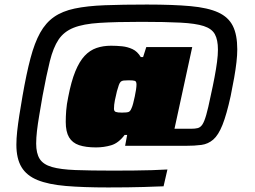

<svg xmlns="http://www.w3.org/2000/svg" viewBox="-20 -716 1119 844"><path d="M455 108Q346 108 269.5 101.5Q193 95 145 75.5Q97 56 74.5 18.5Q52 -19 52 -80Q52 -107 55.5 -139Q59 -171 65 -209.5Q71 -248 79 -294Q96 -392 114 -460Q132 -528 156.5 -572Q181 -616 217.5 -641.5Q254 -667 308.5 -678.5Q363 -690 441 -693Q519 -696 626 -696Q741 -696 817.5 -689Q894 -682 939 -661.5Q984 -641 1003.5 -602Q1023 -563 1023 -499Q1023 -474 1019.5 -443Q1016 -412 1009.5 -375Q1003 -338 994 -294Q976 -212 958 -167Q940 -122 917.5 -102.5Q895 -83 865.5 -79Q836 -75 795 -75H530L539 -123H528Q501 -87 469 -77.5Q437 -68 402 -68Q357 -68 327.5 -78Q298 -88 283.5 -112.5Q269 -137 269 -180Q269 -203 271 -230Q273 -257 280 -290Q293 -358 311 -402Q329 -446 352 -470.5Q375 -495 404 -505Q433 -515 468 -515Q493 -515 517 -512.5Q541 -510 562.5 -500Q584 -490 599 -465H609L623 -509H825L747 -150H820Q838 -150 849.5 -153Q861 -156 869.5 -168.5Q878 -181 886.5 -210.5Q895 -240 906 -294Q916 -339 923 -376Q930 -413 934 -443.5Q938 -474 938 -498Q938 -541 924.5 -565.5Q911 -590 875.5 -601.5Q840 -613 773.5 -616.5Q707 -620 602 -620Q490 -620 418 -615.5Q346 -611 303.5 -594Q261 -577 237.5 -542Q214 -507 199 -446.5Q184 -386 167 -294Q159 -247 152.5 -209Q146 -171 142.5 -140.5Q139 -110 139 -85Q139 -42 154.5 -17.5Q170 7 208 18Q246 29 311.5 31.5Q377 34 477 34Q527 34 569.5 33.5Q612 33 648 32Q684 31 716 29L699 103Q690 103 667.5 104Q645 105 612 106Q579 107 539 107.5Q499 108 455 108ZM516 -221Q538 -221 545.5 -224Q553 -227 558 -240Q562 -248 565.5 -262Q569 -276 572.5 -292Q576 -308 578 -322Q580 -336 580 -344Q580 -358 573 -360.5Q566 -363 546 -363Q532 -363 523.5 -362Q515 -361 510.5 -356.5Q506 -352 502.5 -342.5Q499 -333 494 -315Q489 -295 485 -275Q481 -255 481 -238Q481 -227 489 -224Q497 -221 516 -221Z"/></svg>

Font: Saira Expanded Black
Style: Italic
Weight: 900
Width: 7
Italic angle: -12°
Designer: Hector Gatti with collaboration of the Omnibus-Type team
Foundry: Omnibus-Type
Version: Version 1.101